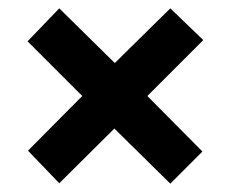

<svg xmlns="http://www.w3.org/2000/svg" viewBox="-20 -583 553 460"><path d="M388 -563 255 -432 122 -563 46 -484 177 -353 47 -222 122 -144 254 -275 388 -143 465 -220 333 -353 467 -487Z"/></svg>

Font: Noto Sans Bengali Condensed
Style: Bold
Weight: 700
Width: 3
Designer: Joana Ranito - Universal Thirst; Jelle Bosma - Monotype Design Team
Foundry: Universal Thirst ehf.
Version: Version 3.000